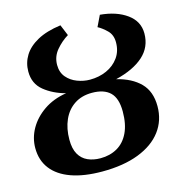

<svg xmlns="http://www.w3.org/2000/svg" viewBox="-111 -851 907 962"><g transform="rotate(-15 342.0 -370.0)"><path d="M302.5 11Q208.5 11 142.5 -12.5Q76.5 -36 42 -80.8Q7.5 -125.5 7.5 -189Q7.5 -241.5 34.2 -288.8Q61 -336 110.2 -370Q159.5 -404 228 -415Q163.5 -432 118.2 -468.8Q73 -505.5 73 -568.5Q73 -613.5 96 -651Q119 -688.5 166.8 -714.8Q214.5 -741 288.5 -751L312 -694Q276.5 -672.5 248.8 -639.5Q221 -606.5 221 -563Q221 -524.5 242.5 -499.2Q264 -474 296.5 -461.8Q329 -449.5 361.5 -449.5Q409 -449.5 448.2 -467Q487.5 -484.5 511.5 -517.8Q535.5 -551 535.5 -597Q535.5 -635.5 512.2 -658.5Q489 -681.5 465.5 -694L493 -751Q577.5 -743.5 631 -704.8Q684.5 -666 684.5 -603.5Q684.5 -532.5 633.2 -486.5Q582 -440.5 488.5 -418Q566 -399 609.8 -354.8Q653.5 -310.5 653.5 -234Q653.5 -160.5 612 -105.2Q570.5 -50 491.8 -19.5Q413 11 302.5 11ZM311 -55.5Q360 -55.5 398 -77.2Q436 -99 457.2 -143.2Q478.5 -187.5 478.5 -253.5Q478.5 -322 446.8 -352.8Q415 -383.5 353 -383.5Q299.5 -383.5 261.5 -358.2Q223.5 -333 203.5 -288.2Q183.5 -243.5 183.5 -185.5Q183.5 -138.5 199.8 -110Q216 -81.5 245 -68.5Q274 -55.5 311 -55.5Z"/></g></svg>

Font: Merriweather 20pt Black
Style: Italic
Weight: 900
Italic angle: -7.8°
Version: Version 2.101